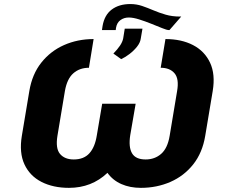

<svg xmlns="http://www.w3.org/2000/svg" viewBox="-20 -901 1112 931"><path d="M433.9 -711.6 411.2 -572.4Q366.1 -572.4 335.6 -545.6Q305 -518.8 294.7 -459.5L258.5 -242.2Q248.6 -181.1 271.1 -154.5Q293.7 -127.8 337.7 -127.8Q386.4 -127.8 413.5 -157.8Q440.7 -187.9 449.6 -245.4L475.5 -398.1H637.8L611.5 -245.4Q602.6 -187.9 620.2 -157.8Q637.8 -127.8 686.1 -127.8Q730.5 -127.8 761.5 -155Q792.6 -182.2 802.6 -242.2L838.8 -459.5Q849.1 -518.8 826.3 -545.6Q803.6 -572.4 759.2 -572.4L782.3 -711.6Q859.7 -711.6 916 -682.4Q972.3 -653.1 998.6 -596.9Q1024.9 -540.8 1011.4 -459.5L975.1 -242.2Q961.6 -160.5 917.1 -104.2Q872.5 -47.9 806.5 -19Q740.4 9.9 663 9.9Q610.1 9.9 568.4 -8.5Q526.6 -27 501.1 -62.9Q424.4 9.9 314.6 9.9Q237.6 9.9 181.1 -19Q124.6 -47.9 98.5 -104.2Q72.4 -160.5 85.9 -242.2L122.2 -459.5Q135.7 -540.8 180 -596.9Q224.4 -653.1 290.3 -682.4Q356.2 -711.6 433.9 -711.6ZM853.3 -820.7H858.7L801.8 -755.3H797.6Q789.1 -755.3 766.2 -764.6Q743.3 -773.8 713.8 -785.7Q684.3 -797.6 655 -806.8Q625.7 -816.1 604.4 -816.1Q581.3 -816.1 564.1 -803.6Q546.9 -791.2 542.6 -766.3L541.2 -755.3H474.4L477.3 -774.9Q486.5 -828.5 522 -854.9Q557.5 -881.4 611.9 -881.4Q641.7 -881.4 668.9 -872.2Q696 -862.9 723.9 -851Q751.8 -839.1 783.4 -829.9Q815 -820.7 853.3 -820.7ZM567.5 -614.3 529.8 -641.3Q549.7 -661.6 562 -679.9Q574.2 -698.2 577.4 -715.2L584.9 -762.1H670.8L662.3 -712.4Q659.4 -693.2 643.8 -673.8Q628.2 -654.5 607.4 -638.7Q586.6 -622.9 567.5 -614.3Z"/></svg>

Font: Inter UI Extra Bold
Style: Italic
Weight: 800
Italic angle: 9.39999°
Designer: Rasmus Andersson
Foundry: rsms
Version: 3.2;8d6f07862